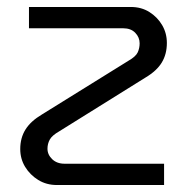

<svg xmlns="http://www.w3.org/2000/svg" viewBox="-20 -530 553 550"><path d="M143 0Q113 0 89.5 -14.5Q66 -29 52 -52Q38 -75 38 -103Q38 -135 53 -159Q68 -183 100 -202L348 -356Q369 -368 374.5 -380Q380 -392 380 -406Q380 -423 367.5 -436Q355 -449 333 -449H63V-510H355Q385 -510 408 -495.5Q431 -481 444.5 -458Q458 -435 458 -407Q458 -375 443.5 -351Q429 -327 397 -308L150 -154Q129 -142 122.5 -130Q116 -118 116 -104Q116 -87 129.5 -74Q143 -61 165 -61H450V0Z"/></svg>

Font: MuseoModerno Thin Light
Style: Regular
Weight: 300
Version: Version 1.003